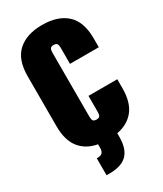

<svg xmlns="http://www.w3.org/2000/svg" viewBox="-217 -788 881 1039"><g transform="rotate(-30 223.5 -268.5)"><path d="M257 -450V-550Q257 -568 251.5 -575.5Q246 -583 231 -583Q216 -583 210.5 -575.5Q205 -568 205 -550V-150Q205 -132 210.5 -124.5Q216 -117 231 -117Q246 -117 251.5 -124.5Q257 -132 257 -150V-250H437V-194Q437 -107 399 -58.5Q361 -10 291 3V25Q291 100 256 135.5Q221 171 145 171H127V65H134Q171 65 171 27V3Q101 -10 63 -58.5Q25 -107 25 -194V-506Q25 -610 79.5 -659Q134 -708 231 -708Q328 -708 382.5 -659Q437 -610 437 -506V-450Z"/></g></svg>

Font: FFF_AZADLIQ Black
Style: Regular
Weight: 900
Designer: bBox Type GmbH
Foundry: bBox Type GmbH
Version: Version 1.001